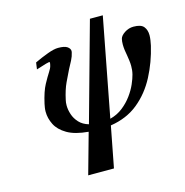

<svg xmlns="http://www.w3.org/2000/svg" viewBox="-110 -642 932 965"><g transform="rotate(-15 355.5 -159.0)"><path d="M443 -538H510L412 -26Q450 -36 478.5 -58.5Q507 -81 527.5 -109Q548 -137 560 -164.5Q572 -192 577 -212Q580 -224 581 -234.5Q582 -245 582 -255Q582 -270 580 -284Q578 -298 576 -311Q573 -326 571 -341Q569 -356 569 -370Q569 -386 572 -399Q576 -415 597.5 -429Q619 -443 644 -443Q683 -443 697 -425.5Q711 -408 711 -381Q711 -369 709 -355.5Q707 -342 704 -328Q685 -247 647.5 -175Q610 -103 550.5 -54.5Q491 -6 406 7Q396 59 385.5 113.5Q375 168 365 220H231L290 9Q220 3 180 -20.5Q140 -44 123.5 -77Q107 -110 107 -144Q107 -155 108.5 -164.5Q110 -174 112 -184Q126 -246 144 -279Q162 -312 175 -332Q180 -340 184 -347.5Q188 -355 190 -365Q194 -381 189 -381Q186 -381 171.5 -377Q157 -373 120 -361L125 -396Q161 -413 195 -425.5Q229 -438 250 -438Q284 -438 298 -428Q312 -418 312 -405Q312 -403 311.5 -401.5Q311 -400 311 -398Q307 -379 297 -359.5Q287 -340 276 -320Q263 -294 247 -260Q231 -226 220 -175Q217 -163 217 -147Q217 -125 225 -100.5Q233 -76 251.5 -56Q270 -36 301 -27Q336 -154 372 -282.5Q408 -411 443 -538Z"/></g></svg>

Font: Libertinus Serif Semibold Italic
Style: Regular
Weight: 600
Italic angle: -11.5°
Designer: Philipp H. Poll, Khaled Hosny
Foundry: Caleb Maclennan
Version: Version 7.051;RELEASE